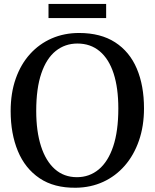

<svg xmlns="http://www.w3.org/2000/svg" viewBox="-20 -914 762 946"><path d="M354.5 11Q246.5 12.5 175 -35.8Q103.5 -84 68 -169.8Q32.5 -255.5 32.5 -367Q32.5 -455.5 57.5 -526.5Q82.5 -597.5 128 -647.8Q173.5 -698 235 -724.8Q296.5 -751.5 369.5 -751.5Q476 -751.5 547.2 -705.5Q618.5 -659.5 654 -576Q689.5 -492.5 689.5 -380Q689.5 -292.5 664.5 -220.8Q639.5 -149 594.5 -97.5Q549.5 -46 488.5 -18Q427.5 10 354.5 11ZM359 -41Q420.5 -41 466.5 -79.2Q512.5 -117.5 537.8 -192.8Q563 -268 563 -380Q563 -480.5 539.8 -552Q516.5 -623.5 471.2 -661.5Q426 -699.5 361.5 -699.5Q300.5 -699.5 254.8 -663Q209 -626.5 183.8 -552.8Q158.5 -479 158.5 -367.5Q158.5 -267 182 -193.8Q205.5 -120.5 250.2 -80.8Q295 -41 359 -41ZM503 -894.5V-825H219V-894.5Z"/></svg>

Font: Merriweather 24pt Medium
Style: Regular
Weight: 500
Designer: Eben Sorkin
Foundry: Eben Sorkin
Version: Version 2.100